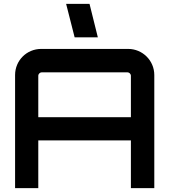

<svg xmlns="http://www.w3.org/2000/svg" viewBox="-20 -973 876 993"><path d="M486 -780 443 -953H322L366 -780ZM178 -247H657V0H778V-585C778 -660 717 -720 643 -720H193C118 -720 58 -660 58 -585V0H178ZM178 -367V-581C178 -591 187 -599 196 -599H639C648 -599 657 -591 657 -581V-367Z"/></svg>

Font: Orbitron SemiBold
Style: Regular
Weight: 600
Designer: Matt McInerney
Foundry: The League of Moveable Type
Version: Version 2.001